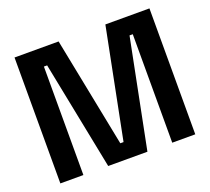

<svg xmlns="http://www.w3.org/2000/svg" viewBox="-119 -851 1097 1003"><g transform="rotate(-20 429.0 -350.0)"><path d="M54 0V-700H299L420 -90H438L559 -700H804V0H676V-603H658L538 0H320L200 -603H182V0Z"/></g></svg>

Font: Space Grotesk Frontify
Style: Bold
Weight: 700
Designer: Florian Karsten
Version: Version 2.000